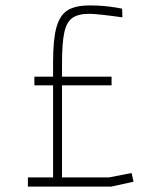

<svg xmlns="http://www.w3.org/2000/svg" viewBox="-20 -689 600 709"><path d="M83 -34H176V-374H107V-406H176V-459Q176 -544 188.5 -588.5Q201 -633 229.5 -651Q258 -669 312 -669Q361 -669 409 -661L431 -657L432 -625Q338 -638 310 -638Q269 -638 247.5 -623Q226 -608 217.5 -569.5Q209 -531 209 -454V-406H392V-374H209V-34H383L466 -50L473 -18L391 0H83Z"/></svg>

Font: Cairo ExtraLight
Style: Regular
Weight: 250
Designer: Mohamed Gaber, the designers of Titillium
Foundry: Kief Type Foundry
Version: Version 2.009; ttfautohint (v1.5.33-1714) -l 8 -r 50 -G 200 